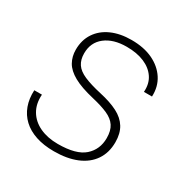

<svg xmlns="http://www.w3.org/2000/svg" viewBox="-129 -640 743 762"><g transform="rotate(30 242.5 -258.5)"><path d="M215 10Q168 10 132 -2Q96 -14 72 -36.5Q48 -59 36.5 -90.5Q25 -122 27 -161H62Q59 -118 77.5 -87Q96 -56 131.5 -39.5Q167 -23 214 -23Q298 -23 334.5 -55.5Q371 -88 371 -140Q371 -174 357.5 -194.5Q344 -215 316 -227.5Q288 -240 245 -250Q185 -264 151 -283Q117 -302 103 -327Q89 -352 89 -383Q89 -427 110.5 -459.5Q132 -492 171 -509.5Q210 -527 262 -527Q319 -527 360 -507.5Q401 -488 423.5 -453.5Q446 -419 444 -373H407Q410 -411 392 -438Q374 -465 340 -479.5Q306 -494 259 -494Q198 -494 161.5 -465.5Q125 -437 125 -387Q125 -358 138 -338.5Q151 -319 181 -306Q211 -293 260 -282Q310 -271 343 -254Q376 -237 392.5 -210Q409 -183 409 -143Q409 -95 385.5 -60.5Q362 -26 318.5 -8Q275 10 215 10Z"/></g></svg>

Font: Mona Sans ExtraLight
Style: Italic
Weight: 200
Italic angle: -11.6951°
Designer: Deni Anggara
Foundry: GitHub
Version: Version 2.000